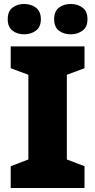

<svg xmlns="http://www.w3.org/2000/svg" viewBox="-20 -948 480 968"><path d="M406 0H34V-110L123 -144V-571L34 -604V-714H406V-604L317 -571V-144L406 -110ZM19 -851Q19 -891 43 -909.5Q67 -928 102 -928Q136 -928 161 -909.5Q186 -891 186 -851Q186 -812 161 -793.5Q136 -775 102 -775Q67 -775 43 -793.5Q19 -812 19 -851ZM253 -851Q253 -891 277 -909.5Q301 -928 337 -928Q371 -928 396 -909.5Q421 -891 421 -851Q421 -812 396 -793.5Q371 -775 337 -775Q301 -775 277 -793.5Q253 -812 253 -851Z"/></svg>

Font: Noto Sans Meetei Mayek Black
Style: Regular
Weight: 900
Designer: Monotype Design Team and Neelakash Kshetrimayum
Foundry: Monotype Imaging Inc.
Version: Version 2.002; ttfautohint (v1.8.4.7-5d5b)